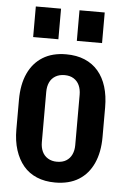

<svg xmlns="http://www.w3.org/2000/svg" viewBox="-53 -772 535 819"><g transform="rotate(5 214.5 -362.5)"><path d="M214 8Q170 8 135.5 -6.5Q101 -21 78 -48.5Q55 -76 42.5 -115Q30 -154 30 -203V-330Q30 -396 51.5 -443Q73 -490 114 -515.5Q155 -541 214 -541Q259 -541 293.5 -526.5Q328 -512 351.5 -484.5Q375 -457 387 -418Q399 -379 399 -330V-203Q399 -138 377.5 -90.5Q356 -43 315 -17.5Q274 8 214 8ZM214 -81Q238 -81 254 -91Q270 -101 278 -118.5Q286 -136 286 -158V-374Q286 -397 278 -414.5Q270 -432 254 -442Q238 -452 215 -452Q192 -452 175.5 -442Q159 -432 151 -414.5Q143 -397 143 -374V-158Q143 -136 151 -118.5Q159 -101 175.5 -91Q192 -81 214 -81ZM67 -602V-733H175V-602ZM254 -602V-733H362V-602Z"/></g></svg>

Font: Hubot Sans Condensed SemiBold
Style: Regular
Weight: 600
Width: 3
Designer: Deni Anggara
Foundry: GitHub, Inc., Subsidiary of Microsoft Corporation
Version: Version 2.000